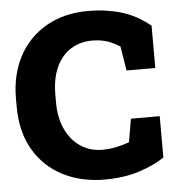

<svg xmlns="http://www.w3.org/2000/svg" viewBox="-52 -770 759 829"><g transform="rotate(-5 327.0 -355.5)"><path d="M368.7 10.3Q267.1 10.3 187.5 -30.8Q107.9 -71.8 62.5 -149.7Q17.1 -227.5 17.1 -338.9V-371.6Q17.1 -474.1 58.8 -553Q100.6 -631.8 178 -676.5Q255.4 -721.2 361.8 -721.2Q436 -721.2 503.2 -701.4Q570.3 -681.6 627.9 -633.8V-450.7H503.4L486.3 -555.7Q469.7 -566.9 451.4 -575.2Q433.1 -583.5 412.4 -587.9Q391.6 -592.3 367.7 -592.3Q313.5 -592.3 272.9 -566.4Q232.4 -540.5 210.2 -491.5Q188 -442.4 188 -372.6V-338.9Q188 -273.4 210.9 -223.9Q233.9 -174.3 275.1 -146.5Q316.4 -118.7 370.6 -118.7Q399.4 -118.7 429.2 -124.8Q459 -130.9 486.8 -141.1L503.9 -241.7H628.9V-62.5Q586.4 -33.2 520.5 -11.5Q454.6 10.3 368.7 10.3Z"/></g></svg>

Font: Roboto Slab LO Black
Style: Regular
Weight: 900
Designer: Google
Version: Version 2.000